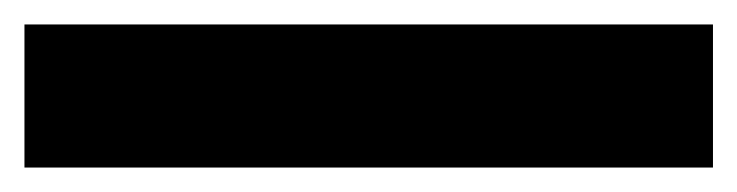

<svg xmlns="http://www.w3.org/2000/svg" viewBox="-20 54 603 157"><path d="M0 191V74H563V191Z"/></svg>

Font: Noto Sans Mono SemiCondensed
Style: Bold
Weight: 700
Width: 4
Designer: Monotype Design Team
Foundry: Monotype Imaging Inc.
Version: Version 2.014